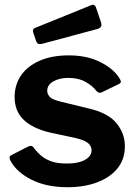

<svg xmlns="http://www.w3.org/2000/svg" viewBox="-20 -771 570 801"><path d="M382 -392Q365 -414 336 -430Q307 -446 265 -446Q228 -446 202.5 -431.5Q177 -417 177 -392Q177 -379 187 -367.5Q197 -356 233 -347L348 -319Q431 -300 466 -257Q501 -214 501 -161Q501 -107 470.5 -69Q440 -31 386 -10.5Q332 10 262 10Q173 10 111 -21.5Q49 -53 24 -100Q20 -107 20 -113.5Q20 -120 26 -123L94 -158Q104 -163 109.5 -162.5Q115 -162 119 -157Q132 -139 150 -123Q168 -107 195 -97.5Q222 -88 263 -89Q291 -89 313.5 -95.5Q336 -102 349 -114.5Q362 -127 362 -144Q362 -161 348 -173.5Q334 -186 296 -195L193 -217Q118 -234 79.5 -270.5Q41 -307 41 -366Q41 -417 67.5 -456Q94 -495 145 -517.5Q196 -540 267 -540Q343 -540 398.5 -512Q454 -484 478 -445Q482 -439 484 -432.5Q486 -426 477 -421L405 -386Q398 -383 392.5 -384.5Q387 -386 382 -392ZM380 -741 402 -676Q408 -656 386 -650L155 -588Q144 -586 139 -588.5Q134 -591 131 -599L119 -634Q114 -649 125 -654L362 -750Q374 -755 380 -741Z"/></svg>

Font: Libre Franklin
Style: Bold
Weight: 700
Designer: Pablo Impallari, Rodrigo Fuenzalida, Nhung Nguyen
Foundry: Impallari Type
Version: Version 3.000